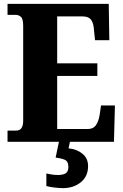

<svg xmlns="http://www.w3.org/2000/svg" viewBox="-20 -734 637 994"><path d="M19 0V-58H64Q100 -58 100 -109V-600Q100 -637 88 -647Q76 -657 62 -657H19V-714H543L546 -526H472L467 -574Q465 -613 452 -631Q439 -649 408 -649H276V-406H484V-341H276V-66H434Q463 -66 477 -86.5Q491 -107 496 -140L503 -188H575L570 0ZM305 240Q290 240 263 237Q236 234 220 229V164Q254 172 280 172Q305 172 319.5 163.5Q334 155 334 130Q334 101 315 93Q296 85 268 82L287 -9H344L335 34Q378 38 407 62Q436 86 436 126Q436 179 398.5 209.5Q361 240 305 240Z"/></svg>

Font: Noto Serif Condensed Black
Style: Regular
Weight: 900
Width: 3
Designer: Monotype Design Team
Foundry: Monotype Imaging Inc.
Version: Version 2.015; ttfautohint (v1.8.4.7-5d5b)